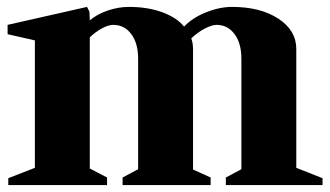

<svg xmlns="http://www.w3.org/2000/svg" viewBox="-20 -536 956 556"><path d="M4 0V-20L81 -50V-419L2 -437V-464L232 -516L239 -502L240 -477Q261 -495 292 -505.5Q323 -516 353 -516Q408 -516 450 -500.5Q492 -485 513 -459Q538 -485 577 -500.5Q616 -516 652 -516Q734 -516 786 -482Q838 -448 838 -394V-50L914 -20V0H634V-22L679 -46V-366Q679 -411 659 -437.5Q639 -464 607 -464Q594 -464 573.5 -453.5Q553 -443 534 -425Q539 -410 539 -394V-45L590 -22V0H335V-22L380 -46V-366Q380 -411 360 -437.5Q340 -464 308 -464Q294 -464 275.5 -454Q257 -444 240 -428V-48L290 -22V0Z"/></svg>

Font: Wittgenstein Extrabold
Style: Regular
Weight: 800
Designer: Jörg Drees
Foundry: Jörg Drees
Version: Version 1.303; ttfautohint (v1.8.4.7-5d5b)